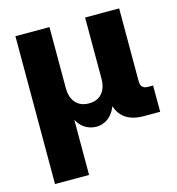

<svg xmlns="http://www.w3.org/2000/svg" viewBox="-109 -622 846 920"><g transform="rotate(-15 314.5 -162.5)"><path d="M50.8 204.1V-529.3H219.7V-226.6Q219.7 -194.3 230.7 -172.1Q241.7 -149.9 261.7 -138.4Q281.7 -127 308.6 -127Q335.9 -127 355.5 -138.4Q375 -149.9 385.7 -172.1Q396.5 -194.3 396.5 -226.6V-529.3H565.4V-166.5Q565.4 -148.4 574.5 -139.4Q583.5 -130.4 602.1 -130.4H627V0H547.4Q475.1 0 439.7 -37.8Q404.3 -75.7 404.3 -146.5V-195.8H430.2Q430.2 -141.1 419.7 -105.2Q409.2 -69.3 392.1 -48.3Q375 -27.3 354.7 -18.6Q334.5 -9.8 314.5 -9.8Q293.5 -9.8 272.2 -18.6Q251 -27.3 233.4 -48.3Q215.8 -69.3 205.1 -105.2Q194.3 -141.1 194.3 -195.8H219.7V204.1Z"/></g></svg>

Font: Inter 24pt ExtraBold
Style: Regular
Weight: 800
Designer: Rasmus Andersson
Foundry: rsms
Version: Version 4.001;git-66647c0bb